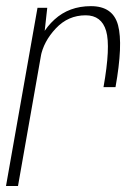

<svg xmlns="http://www.w3.org/2000/svg" viewBox="-33 -620 457 640"><path d="M312 -329.5H352Q377.5 -472.5 360.5 -536Q343.5 -599.5 270 -599.5Q197.5 -599.5 148.5 -554.8Q99.5 -510 89 -448.5L102.5 -430.5Q112 -481.5 153 -525.2Q194 -569 252.5 -569Q305.5 -569 320.8 -516.8Q336 -464.5 312 -329.5ZM-13 0H27L112.5 -485.5L124.5 -594H92Z"/></svg>

Font: Anybody SemiCondensed ExtraLight
Style: Italic
Weight: 250
Width: 4
Italic angle: -10°
Version: Version 1.113;gftools[0.9.25]